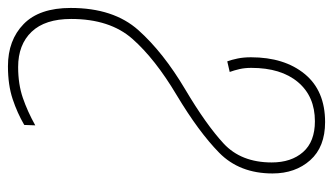

<svg xmlns="http://www.w3.org/2000/svg" viewBox="-232 -384 818 471"><g transform="rotate(90 176.5 -149.0)"><path d="M248 200 249 173Q215 192 181.5 203.5Q148 215 106 215Q51 215 19.5 182Q-12 149 -12 85Q-12 -10 37 -65.5Q86 -121 175 -174Q265 -228 316 -278Q367 -328 367 -409Q367 -465 334.5 -501.5Q302 -538 241 -538Q164 -538 123 -488Q82 -438 82 -356Q82 -338 85 -323.5Q88 -309 92 -298L118 -304Q114 -315 111 -328Q108 -341 108 -357Q108 -430 143 -471.5Q178 -513 239 -513Q289 -513 314.5 -484Q340 -455 340 -407Q340 -332 293.5 -289Q247 -246 161 -195Q70 -141 15.5 -80Q-39 -19 -39 86Q-39 163 0.5 201.5Q40 240 104 240Q150 240 184.5 228.5Q219 217 248 200Z"/></g></svg>

Font: Noto Sans Display SemiCondensed Thin
Style: Italic
Weight: 250
Width: 4
Designer: Monotype Design team
Foundry: Monotype Imaging Inc.
Version: 1.000